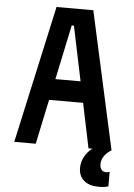

<svg xmlns="http://www.w3.org/2000/svg" viewBox="-65 -848 779 1113"><g transform="rotate(5 325.0 -291.5)"><path d="M42 0 218 -800H432L608 0H474L328 -701H315L167 0ZM161 -260V-383H488V-260ZM552 217Q497 217 466 190.5Q435 164 435 117Q435 83 451.5 52Q468 21 497 0L550 -2L608 0Q581 16 566 38.5Q551 61 551 85Q551 105 560.5 117Q570 129 587 129Q594 129 599 127.5Q604 126 608 125V210Q598 213 584.5 215Q571 217 552 217Z"/></g></svg>

Font: Martian Mono SemiCondensed Medium
Style: Regular
Weight: 500
Width: 4
Designer: Roman Shamin
Foundry: Evil Martians
Version: Version 1.000